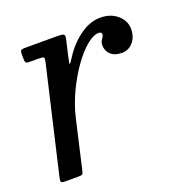

<svg xmlns="http://www.w3.org/2000/svg" viewBox="-102 -623 692 717"><g transform="rotate(-20 244.5 -265.0)"><path d="M67 -520H198Q215.5 -520 221.2 -516.5Q227 -513 223.5 -499L207.5 -429Q202.5 -408 204.2 -406.5Q206 -405 220.5 -428Q248.5 -472 288.5 -501Q328.5 -530 370.5 -530Q411 -530 437.8 -506.8Q464.5 -483.5 464.5 -451Q464.5 -419.5 446.8 -399Q429 -378.5 402.5 -378.5Q374 -378.5 358.2 -393Q342.5 -407.5 342.5 -430.5Q342.5 -443.5 349.8 -452.8Q357 -462 357 -468.5Q357 -478.5 345.5 -478.5Q323.5 -478.5 295.5 -454.8Q267.5 -431 239.8 -391.5Q212 -352 189.8 -304.2Q167.5 -256.5 156.5 -208.5L112.5 -17Q110 -5.5 107.2 -2.8Q104.5 0 90 0H39Q23.5 0 22.2 -5Q21 -10 23.5 -21L121.5 -442.5Q125 -458 122.5 -461.5Q120 -465 101 -465H65Q53 -465 50.8 -469.2Q48.5 -473.5 48.5 -486V-504Q48.5 -515 53 -517.5Q57.5 -520 67 -520Z"/></g></svg>

Font: Besley
Style: Italic
Weight: 400
Italic angle: -13°
Designer: Owen Earl
Foundry: indestructible type*
Version: Version 4.000; ttfautohint (v1.8.4.7-5d5b)